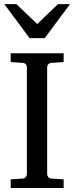

<svg xmlns="http://www.w3.org/2000/svg" viewBox="-20 -936 370 956"><path d="M33.2 0V-43L92.8 -46.9Q103.5 -47.9 108.6 -54.7Q113.8 -61.5 113.8 -68.8V-602.1Q113.8 -609.4 108.6 -615.7Q103.5 -622.1 92.8 -623L33.2 -627V-670.9H296.9V-627L235.8 -623Q225.6 -622.1 220.2 -615.7Q214.8 -609.4 214.8 -602.1V-68.8Q214.8 -61.5 220.2 -54.7Q225.6 -47.9 235.8 -46.9L296.9 -43V0ZM202.6 -746.1H127.4L1.5 -915.5H61.5L165.5 -816.4L268.6 -915.5H328.6Z"/></svg>

Font: Charis SIL
Style: Regular
Weight: 400
Foundry: SIL International
Version: Version 4.112